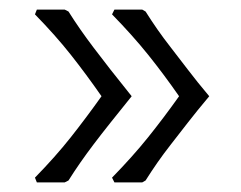

<svg xmlns="http://www.w3.org/2000/svg" viewBox="-20 -441 504 401"><path d="M57 -421H115L123 -417Q135 -398 147.5 -380Q160 -362 175.5 -341.5Q191 -321 210.5 -296Q230 -271 255 -240Q230 -209 210.5 -184.5Q191 -160 175.5 -139.5Q160 -119 147.5 -101Q135 -83 123 -64L115 -60H57L53 -70Q96 -114 128 -154.5Q160 -195 192 -240Q160 -286 128 -326.5Q96 -367 53 -411ZM219 -421H277L284 -417Q296 -398 308.5 -380Q321 -362 337 -341.5Q353 -321 372 -296Q391 -271 417 -240Q391 -209 372 -184.5Q353 -160 337 -139.5Q321 -119 308.5 -101Q296 -83 284 -64L277 -60H219L214 -70Q257 -114 289.5 -154.5Q322 -195 354 -240Q322 -286 289.5 -326.5Q257 -367 214 -411Z"/></svg>

Font: Quattrocento
Style: Regular
Weight: 400
Designer: Pablo Impallari
Foundry: Pablo Impallari, Igino Marini, Branda Gallo
Version: Version 2.000